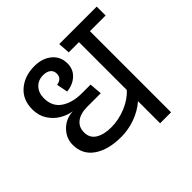

<svg xmlns="http://www.w3.org/2000/svg" viewBox="-175 -869 1039 1039"><g transform="rotate(-45 344.5 -350.0)"><path d="M689 -621H569V0H485V-169Q443 -133 390.5 -114.5Q338 -96 284 -96Q186 -96 127 -136.5Q68 -177 68 -252Q68 -302 104.5 -339.5Q141 -377 197 -380Q162 -385 128 -405Q94 -425 71.5 -460Q49 -495 49 -542Q49 -616 98.5 -658Q148 -700 222 -700Q283 -700 321.5 -668Q360 -636 360 -583Q360 -539 329.5 -510.5Q299 -482 251 -477L238 -541Q280 -548 280 -585Q280 -607 264.5 -619.5Q249 -632 221 -632Q184 -632 160 -607Q136 -582 136 -540Q136 -477 182 -445.5Q228 -414 302 -414H367L373 -342H270Q218 -342 188.5 -319.5Q159 -297 159 -256Q159 -213 193 -192Q227 -171 283 -171Q339 -171 394.5 -193.5Q450 -216 485 -255V-621H407L402 -689H689Z"/></g></svg>

Font: Fira GO
Style: Regular
Weight: 400
Designer: Carrois Corporate
Foundry: Carrois Corporate GbR
Version: Version 0.300